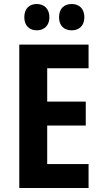

<svg xmlns="http://www.w3.org/2000/svg" viewBox="-20 -936 513 956"><path d="M101 -850C101 -808 127 -785 163 -785C199 -785 226 -808 226 -850C226 -893 199 -916 163 -916C127 -916 101 -894 101 -850ZM274 -850C274 -808 299 -785 337 -785C374 -785 400 -808 400 -850C400 -893 374 -916 337 -916C300 -916 274 -894 274 -850ZM421 0V-119H215V-311H407V-430H215V-596H421V-714H76V0Z"/></svg>

Font: Noto Sans Telugu Condensed
Style: Bold
Weight: 700
Width: 3
Designer: Jelle Bosma - Monotype Design Team
Foundry: Monotype Imaging Inc.
Version: Version 2.005